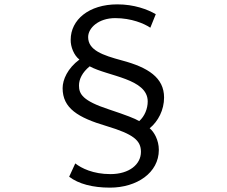

<svg xmlns="http://www.w3.org/2000/svg" viewBox="-20 -796 1040 880"><path d="M669 -669 694 -731C656 -753 595 -776 518 -776C387 -776 304 -705 304 -614C303 -582 319 -542 344 -523C290 -483 267 -431 267 -392C267 -300 337 -257 469 -218C592 -181 626 -152 626 -100C626 -43 573 2 486 2C407 2 353 -25 325 -47L297 14C340 47 405 64 484 64C607 64 708 -4 708 -109C708 -154 686 -192 666 -208C705 -240 732 -292 732 -349C732 -440 659 -487 539 -519C450 -543 384 -566 384 -626C384 -668 432 -713 508 -713C582 -713 641 -688 669 -669ZM342 -404C342 -433 357 -464 391 -492C475 -446 657 -436 657 -331C657 -298 643 -263 618 -241C598 -253 559 -268 478 -295C359 -334 342 -365 342 -404Z"/></svg>

Font: Noto Sans KR
Style: Regular
Weight: 400
Designer: Ryoko NISHIZUKA 西塚涼子 (kana, bopomofo & ideographs); Paul D. Hunt (Latin, Greek & Cyrillic); Sandoll Communications 산돌커뮤니
Foundry: Adobe
Version: Version 2.004;hotconv 1.0.118;makeotfexe 2.5.65603